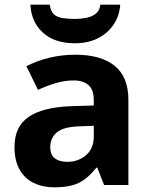

<svg xmlns="http://www.w3.org/2000/svg" viewBox="-20 -791 644 821"><path d="M302 -557Q412 -557 470.5 -509.5Q529 -462 529 -364V0H425L396 -74H392Q369 -45 344.5 -26Q320 -7 288.5 1.5Q257 10 211 10Q163 10 124.5 -8.5Q86 -27 64 -65.5Q42 -104 42 -163Q42 -250 103 -291.5Q164 -333 286 -337L381 -340V-364Q381 -407 358.5 -427Q336 -447 296 -447Q256 -447 218 -435.5Q180 -424 142 -407L93 -508Q137 -531 190.5 -544Q244 -557 302 -557ZM323 -251Q251 -249 223 -225Q195 -201 195 -162Q195 -128 215 -113.5Q235 -99 267 -99Q315 -99 348 -127.5Q381 -156 381 -208V-253ZM494 -771Q491 -723 465.5 -685.5Q440 -648 398 -627Q356 -606 300 -606Q214 -606 164 -651Q114 -696 110 -771H193Q196 -743 210.5 -730Q225 -717 249 -713.5Q273 -710 301 -710Q325 -710 348.5 -714.5Q372 -719 389 -732Q406 -745 409 -771Z"/></svg>

Font: Noto Sans Gurmukhi
Style: Regular
Weight: 400
Designer: Jelle Bosma - Monotype Design Team
Foundry: Monotype Imaging Inc.
Version: Version 2.003